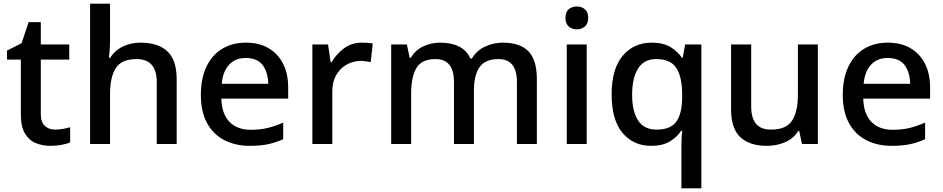

<svg xmlns="http://www.w3.org/2000/svg" viewBox="-20 -780 5106 1040"><path d="M279 -78Q300 -78 322 -82Q344 -86 360 -91V-9Q343 -1 313.5 4.5Q284 10 254 10Q210 10 173.5 -5Q137 -20 115 -57Q93 -94 93 -161V-457H18V-506L97 -546L135 -660H201V-539H355V-457H201V-162Q201 -119 222.5 -98.5Q244 -78 279 -78Z M576 -560Q576 -534 574 -508Q572 -482 570 -467H577Q603 -508 646.5 -528.5Q690 -549 741 -549Q836 -549 886.5 -502Q937 -455 937 -351V0H829V-335Q829 -460 720 -460Q638 -460 607 -411Q576 -362 576 -270V0H468V-760H576Z M1312 -549Q1383 -549 1434 -519.5Q1485 -490 1513 -435.5Q1541 -381 1541 -305V-246H1179Q1181 -164 1222.5 -120.5Q1264 -77 1338 -77Q1390 -77 1430.5 -87Q1471 -97 1514 -116V-26Q1474 -8 1432.5 1Q1391 10 1333 10Q1255 10 1195 -21Q1135 -52 1101.5 -113.5Q1068 -175 1068 -266Q1068 -356 1098.5 -419.5Q1129 -483 1184 -516Q1239 -549 1312 -549ZM1311 -466Q1255 -466 1221 -429.5Q1187 -393 1181 -326H1433Q1432 -388 1403 -427Q1374 -466 1311 -466Z M1940 -549Q1954 -549 1970.5 -548Q1987 -547 1999 -544L1988 -443Q1977 -446 1962 -448Q1947 -450 1934 -450Q1894 -450 1858.5 -430.5Q1823 -411 1801.5 -374Q1780 -337 1780 -283V0H1672V-539H1757L1771 -443H1776Q1802 -487 1843 -518Q1884 -549 1940 -549Z M2704 -549Q2796 -549 2842 -502.5Q2888 -456 2888 -351V0H2780V-336Q2780 -460 2680 -460Q2608 -460 2577.5 -416Q2547 -372 2547 -289V0H2439V-336Q2439 -460 2339 -460Q2264 -460 2235.5 -411.5Q2207 -363 2207 -271V0H2099V-539H2184L2199 -467H2205Q2230 -509 2273 -529Q2316 -549 2364 -549Q2425 -549 2466.5 -528Q2508 -507 2528 -463H2536Q2562 -507 2608 -528Q2654 -549 2704 -549Z M3158 -539V0H3050V-539ZM3105 -745Q3129 -745 3147.5 -730.5Q3166 -716 3166 -683Q3166 -651 3147.5 -636Q3129 -621 3105 -621Q3079 -621 3061 -636Q3043 -651 3043 -683Q3043 -716 3061 -730.5Q3079 -745 3105 -745Z M3671 11Q3671 -8 3672 -31Q3673 -54 3676 -72H3670Q3648 -38 3608.5 -14Q3569 10 3507 10Q3411 10 3352 -60Q3293 -130 3293 -269Q3293 -407 3353 -478Q3413 -549 3510 -549Q3572 -549 3611 -525.5Q3650 -502 3674 -467H3678L3691 -539H3779V240H3671ZM3536 -78Q3612 -78 3643 -120.5Q3674 -163 3675 -250V-268Q3675 -362 3644 -411Q3613 -460 3534 -460Q3468 -460 3436 -408.5Q3404 -357 3404 -267Q3404 -176 3436.5 -127Q3469 -78 3536 -78Z M4410 -539V0H4324L4309 -71H4304Q4278 -29 4232 -9.5Q4186 10 4134 10Q4040 10 3990 -37Q3940 -84 3940 -187V-539H4049V-203Q4049 -141 4075 -109.5Q4101 -78 4157 -78Q4239 -78 4270.5 -127Q4302 -176 4302 -268V-539Z M4789 -549Q4860 -549 4911 -519.5Q4962 -490 4990 -435.5Q5018 -381 5018 -305V-246H4656Q4658 -164 4699.5 -120.5Q4741 -77 4815 -77Q4867 -77 4907.5 -87Q4948 -97 4991 -116V-26Q4951 -8 4909.5 1Q4868 10 4810 10Q4732 10 4672 -21Q4612 -52 4578.5 -113.5Q4545 -175 4545 -266Q4545 -356 4575.5 -419.5Q4606 -483 4661 -516Q4716 -549 4789 -549ZM4788 -466Q4732 -466 4698 -429.5Q4664 -393 4658 -326H4910Q4909 -388 4880 -427Q4851 -466 4788 -466Z"/></svg>

Font: Noto Sans Adlam Medium
Style: Regular
Weight: 500
Version: Version 3.001